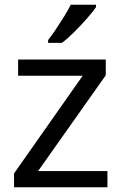

<svg xmlns="http://www.w3.org/2000/svg" viewBox="-20 -786 510 806"><path d="M431 0H39V-58L327 -468H56V-536H424V-470L140 -68H431ZM383 -756Q371 -738 346 -709.5Q321 -681 292.5 -652.5Q264 -624 240 -606H182V-618Q197 -637 214.5 -663Q232 -689 249 -716.5Q266 -744 277 -766H383Z"/></svg>

Font: Noto Sans Cypro Minoan
Style: Regular
Weight: 400
Designer: David Williams
Foundry: David Williams
Version: Version 1.503; ttfautohint (v1.8.4.7-5d5b)